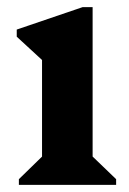

<svg xmlns="http://www.w3.org/2000/svg" viewBox="-20 -519 361 539"><path d="M33 0V-16L114 -95L98 -67V-382L141 -311L27 -416V-436L212 -499H240V-66L225 -94L306 -16V0Z"/></svg>

Font: Platypi Light SemiBold
Style: Regular
Weight: 600
Version: Version 1.200